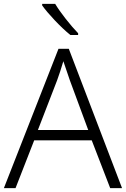

<svg xmlns="http://www.w3.org/2000/svg" viewBox="-20 -968 648 988"><path d="M264 -948H197V-940C226 -899 292 -828 342 -788H382V-797C344 -836 290 -904 264 -948ZM547 0H608L334 -717H281L0 0H60L156 -246H452ZM339 -556 434 -299H175L274 -555C283 -580 296 -618 306 -653C316 -622 332 -575 339 -556Z"/></svg>

Font: Noto Sans Myanmar UI Light
Style: Regular
Weight: 300
Designer: Monotype Design Team
Foundry: Monotype Imaging Inc.
Version: Version 2.103